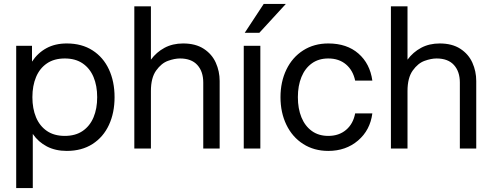

<svg xmlns="http://www.w3.org/2000/svg" viewBox="-20 -752 2493 972"><path d="M560 -260Q560 -181 531.5 -119.5Q503 -58 448.5 -23Q394 12 318 12Q261 12 217.5 -10.5Q174 -33 146 -74V200H62V-520H142V-440Q171 -484 215 -508Q259 -532 318 -532Q394 -532 448.5 -497Q503 -462 531.5 -400.5Q560 -339 560 -260ZM144 -260Q144 -202 162.5 -158Q181 -114 217.5 -89Q254 -64 308 -64Q362 -64 398.5 -89Q435 -114 453.5 -158Q472 -202 472 -260Q472 -318 453.5 -362Q435 -406 398.5 -431Q362 -456 308 -456Q254 -456 217.5 -431Q181 -406 162.5 -362Q144 -318 144 -260Z M660 -720H744V-450Q772 -488 813 -510Q854 -532 907 -532Q970 -532 1011.5 -505Q1053 -478 1072.5 -434.5Q1092 -391 1092 -342V0H1009V-334Q1009 -390 979 -423Q949 -456 891 -456Q864 -456 830.5 -444Q797 -432 770.5 -395Q744 -358 744 -291V0H660Z M1214 -520H1298V0H1214ZM1315 -732H1427L1293 -586H1219Z M1400 -260Q1400 -338 1430 -400Q1460 -462 1515 -497Q1570 -532 1642 -532Q1736 -532 1794.5 -481Q1853 -430 1865 -344H1778Q1767 -396 1731.5 -426Q1696 -456 1642 -456Q1593 -456 1558.5 -431Q1524 -406 1506 -362Q1488 -318 1488 -260Q1488 -202 1506 -158Q1524 -114 1558.5 -89Q1593 -64 1642 -64Q1696 -64 1732 -94.5Q1768 -125 1778 -178H1865Q1854 -93 1792.5 -40.5Q1731 12 1642 12Q1570 12 1515 -23Q1460 -58 1430 -120Q1400 -182 1400 -260Z M1959 -720H2043V-450Q2071 -488 2112 -510Q2153 -532 2206 -532Q2269 -532 2310.5 -505Q2352 -478 2371.5 -434.5Q2391 -391 2391 -342V0H2308V-334Q2308 -390 2278 -423Q2248 -456 2190 -456Q2163 -456 2129.5 -444Q2096 -432 2069.5 -395Q2043 -358 2043 -291V0H1959Z"/></svg>

Font: Aspekta Variable
Style: Regular
Weight: 400
Designer: Ivo Dolenc
Version: Version 2.100